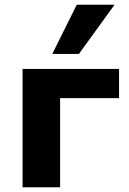

<svg xmlns="http://www.w3.org/2000/svg" viewBox="-20 -788 542 808"><path d="M75 0V-498H481V-375H233V0ZM200 -561 303 -768H462L312 -561Z"/></svg>

Font: Nunito Sans 9pt ExtraBold
Style: Regular
Weight: 800
Version: Version 3.101;gftools[0.9.27]